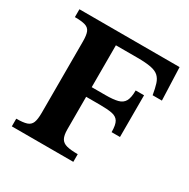

<svg xmlns="http://www.w3.org/2000/svg" viewBox="-150 -795 918 933"><g transform="rotate(30 309.0 -328.5)"><path d="M380 0H35V-43Q73 -43 93 -49.5Q113 -56 120.5 -74.5Q128 -93 128 -130V-530Q128 -566 120.5 -583.5Q113 -601 93 -607Q73 -613 35 -613V-657H597L604 -473H552Q546 -509 538.5 -532.5Q531 -556 516 -569.5Q501 -583 472.5 -588.5Q444 -594 395 -594H276V-359H353Q396 -359 421.5 -365.5Q447 -372 458 -392Q469 -412 469 -452H516V-218H469Q469 -259 458 -277Q447 -295 421.5 -300Q396 -305 353 -305H276V-123Q276 -89 285.5 -72Q295 -55 317.5 -49Q340 -43 380 -43Z"/></g></svg>

Font: STIX Two Text
Style: Bold
Weight: 700
Designer: Ross Mills, John Hudson & Paul Hanslow, Tiro Typeworks Ltd; with prior portions MicroPress Inc., and Coen Hoffman.
Foundry: Tiro Typeworks Ltd
Version: Version 2.13 b171